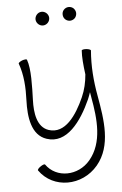

<svg xmlns="http://www.w3.org/2000/svg" viewBox="-121 -913 834 1311"><g transform="rotate(-10 296.0 -257.0)"><path d="M309 -800C309 -812 304 -824 295 -833C286 -842 274 -847 262 -847C249 -847 238 -842 229 -833C220 -824 215 -812 215 -800C215 -788 220 -776 229 -767C238 -758 249 -753 262 -753C274 -753 286 -758 295 -767C304 -776 309 -788 309 -800ZM496 -800C496 -812 491 -824 483 -833C474 -842 462 -847 449 -847C437 -847 425 -842 416 -833C407 -824 403 -812 403 -800C403 -788 407 -776 416 -767C425 -758 437 -753 449 -753C462 -753 474 -758 483 -767C491 -776 496 -788 496 -800ZM50 -525C72 -442 69 -355 58 -269C44 -156 49 -29 148 13C279 70 395 -63 473 -203C481 -218 488 -233 495 -249C496 -236 497 -224 498 -211C512 -60 515 103 409 209C318 300 168 290 107 184C104 180 90 183 75 192C60 200 50 211 53 216C135 357 333 373 453 253C571 135 557 -47 542 -215C532 -320 533 -425 551 -528C552 -533 539 -540 522 -543C505 -546 490 -544 489 -539C482 -497 482 -437 485 -374C476 -321 460 -271 434 -224C371 -110 279 2 172 -44C96 -77 91 -176 102 -264C113 -357 128 -475 110 -541C109 -547 94 -547 77 -543C61 -538 48 -530 50 -525Z"/></g></svg>

Font: Nupuram ExtraLight
Style: Regular
Weight: 200
Designer: Santhosh Thottingal (santhosh.thottingal@gmail.com)
Foundry: SMC
Version: Version 1.000